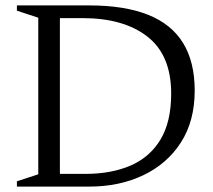

<svg xmlns="http://www.w3.org/2000/svg" viewBox="-20 -690 788 710"><path d="M613 -344Q613 -486 525.2 -554.5Q437.5 -623 285 -623H151.5V-670H309.5Q440.5 -670 527.2 -635.5Q614 -601 657 -531Q700 -461 700 -355Q700 -242.5 649 -163.2Q598 -84 509.8 -42Q421.5 0 310.5 0H151.5V-47H296Q391 -47 462.2 -77.5Q533.5 -108 573.2 -173.5Q613 -239 613 -344ZM42.5 0V-19.5L121.5 -45.5V-624.5L42.5 -650.5V-670H201.5V0Z"/></svg>

Font: Newsreader Text
Style: Regular
Weight: 400
Designer: Hugues Gentile
Foundry: Production Type
Version: Version 1.001